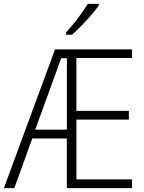

<svg xmlns="http://www.w3.org/2000/svg" viewBox="-21 -968 739 988"><path d="M658.2 0H322.8V-255.4H145L52.7 0H-1L262.2 -713.9H658.2V-669.4H372.1V-397.5H642.1V-352.5H372.1V-44.9H658.2ZM160.2 -300.8H323.2V-668.5H293.9ZM487.8 -948.2V-940.4Q476.1 -923.8 459.7 -903.8Q443.4 -883.8 424.1 -862.8Q404.8 -841.8 385.7 -823Q366.7 -804.2 349.6 -789.1H317.9V-799.3Q338.4 -822.3 359.1 -847.9Q379.9 -873.5 398.2 -899.4Q416.5 -925.3 430.7 -948.2Z"/></svg>

Font: Open Sans SemiCondensed Light
Style: Regular
Weight: 300
Width: 4
Designer: Monotype Design Team
Foundry: Monotype Imaging Inc.
Version: Version 3.000